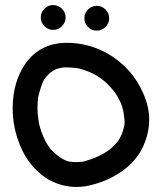

<svg xmlns="http://www.w3.org/2000/svg" viewBox="-20 -713 635 758"><path d="M282 25Q223 25 168 -6Q94 -54 60 -137Q30 -209 30 -285Q30 -389 81 -463Q140 -544 244 -544Q329 -544 404 -502Q503 -445 547 -341Q569 -291 569 -241Q569 -186 543 -130Q515 -75 463.5 -38.5Q412 -2 353 14Q317 25 282 25ZM272 -73Q288 -73 299 -74L309 -75Q377 -94 413 -123Q425 -132 442 -151Q442 -152 443 -152Q464 -181 470 -215Q470 -218 471 -218L472 -234Q468 -282 458 -303V-305L457 -306Q444 -335 429 -354Q429 -355 428 -355Q386 -408 330 -430Q292 -445 274 -445Q262 -447 236 -447Q224 -447 200 -440V-439Q191 -435 185.5 -430.5Q180 -426 178 -426L161 -408Q146 -393 131 -331Q128 -310 128 -286Q128 -259 135 -221Q150 -163 180 -124Q229 -74 264 -74ZM239 -644Q239 -624 224.5 -609.5Q210 -595 190 -595Q170 -595 155.5 -609.5Q141 -624 141 -644Q141 -664 155.5 -678.5Q170 -693 190 -693Q210 -693 224.5 -678.5Q239 -664 239 -644ZM411 -641Q411 -621 396.5 -606.5Q382 -592 362 -592Q342 -592 327.5 -606.5Q313 -621 313 -641Q313 -661 327.5 -675.5Q342 -690 362 -690Q382 -690 396.5 -675.5Q411 -661 411 -641Z"/></svg>

Font: Bad Comic
Style: Regular
Weight: 400
Designer: GGBotNet
Foundry: f0n7
Version: 0.9